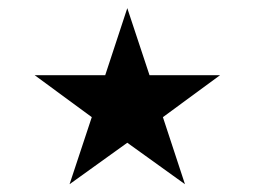

<svg xmlns="http://www.w3.org/2000/svg" viewBox="-20 -545 641 483"><path d="M67.1 -355.9 210.9 -250.3 155 -81.6 300.2 -185.9 445.3 -81.6 389.8 -250.3 533.7 -355.9H356.1L300.2 -524.5L244.7 -355.9Z"/></svg>

Font: Arad-VF Thin Dots1
Style: Regular
Weight: 100
Designer: Mohammad Darvishi
Version: Version 1.000;August 30, 2024;FontCreator 15.0.0.2992 64-bit